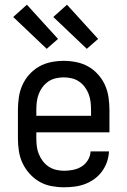

<svg xmlns="http://www.w3.org/2000/svg" viewBox="-20 -786 540 814"><path d="M252 8Q225 8 198 3Q171 -2 147.5 -15.5Q124 -29 105.5 -49.5Q87 -70 75.5 -94.5Q64 -119 60 -146Q56 -173 56 -200V-320Q56 -347 60 -374Q64 -401 75 -425.5Q86 -450 104.5 -470.5Q123 -491 146 -504Q169 -517 196 -522.5Q223 -528 250 -528Q277 -528 304 -522.5Q331 -517 354 -504Q377 -491 395.5 -470.5Q414 -450 425 -425.5Q436 -401 440 -374Q444 -347 444 -320V-225H134V-200Q134 -183 136 -166Q138 -149 144.5 -133Q151 -117 161.5 -103Q172 -89 186.5 -79.5Q201 -70 218 -66Q235 -62 252 -62Q271 -62 290.5 -66Q310 -70 326 -80Q342 -90 352.5 -107Q363 -124 364 -144H442Q441 -121 433.5 -99.5Q426 -78 412.5 -59.5Q399 -41 380.5 -27.5Q362 -14 341 -6Q320 2 297 5Q274 8 252 8ZM366 -295V-320Q366 -337 364 -354Q362 -371 356 -387Q350 -403 339.5 -417Q329 -431 315 -440.5Q301 -450 284 -454Q267 -458 250 -458Q233 -458 216 -454Q199 -450 185 -440.5Q171 -431 160.5 -417Q150 -403 144 -387Q138 -371 136 -354Q134 -337 134 -320V-295ZM348 -579 206 -714 264 -766 396 -621ZM178 -579 36 -714 94 -766 226 -621Z"/></svg>

Font: Iosevka Algr
Style: Regular
Weight: 400
Monospace: yes
Designer: Belleve Invis
Foundry: Belleve Invis
Version: Version 26.0.2; ttfautohint (v1.8.3)